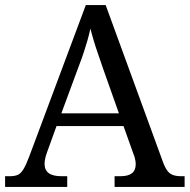

<svg xmlns="http://www.w3.org/2000/svg" viewBox="-20 -734 745 754"><path d="M0 0V-42H19Q39 -42 51 -48Q63 -54 73 -71Q83 -88 95 -120L317 -714H395L621 -95Q629 -74 638 -62.5Q647 -51 660 -46.5Q673 -42 692 -42H705V0H430V-42H453Q483 -42 498 -53.5Q513 -65 513 -90Q513 -96 512 -101.5Q511 -107 509.5 -113.5Q508 -120 505 -127L465 -239H202L164 -134Q161 -126 159 -118Q157 -110 156 -103.5Q155 -97 155 -91Q155 -66 171.5 -54Q188 -42 221 -42H244V0ZM221 -289H447L385 -464Q375 -494 365.5 -521Q356 -548 348.5 -573Q341 -598 335 -622Q330 -598 323.5 -575.5Q317 -553 309 -528.5Q301 -504 289 -473Z"/></svg>

Font: Noto Serif Ethiopic
Style: Regular
Weight: 400
Designer: Monotype Design Team
Foundry: Monotype Imaging Inc.
Version: Version 2.102